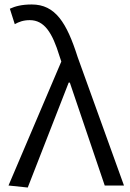

<svg xmlns="http://www.w3.org/2000/svg" viewBox="-20 -829 582 858"><path d="M104 9 287 -460H292L448 0H534L327 -574C278 -728 227 -809 122 -809C77 -809 48 -801 24 -790L46 -721C64 -731 84 -739 113 -739C178 -739 214 -683 246 -578L254 -554L18 0Z"/></svg>

Font: Noto Sans KR DemiLight
Style: Regular
Weight: 350
Designer: Ryoko NISHIZUKA 西塚涼子 (kana, bopomofo & ideographs); Paul D. Hunt (Latin, Greek & Cyrillic); Sandoll Communications 산돌커뮤니
Foundry: Adobe
Version: Version 2.004;hotconv 1.0.118;makeotfexe 2.5.65603